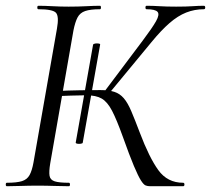

<svg xmlns="http://www.w3.org/2000/svg" viewBox="-26 -645 731 665"><path d="M494.2 0Q485.6 0 478.6 -2.6Q471.6 -5.2 462.2 -19.9Q452.8 -34.6 437.8 -70.1Q422.8 -105.6 399.4 -171.4Q378.2 -230.4 362.1 -261.3Q346 -292.2 326.3 -303.6Q306.6 -315 272.6 -315Q250 -315 219.6 -313.9Q189.2 -312.8 161.4 -311.6L163 -329.4Q211.2 -331.8 252.8 -332.4Q294.4 -333 321.2 -333Q351.2 -333 370 -326.9Q388.8 -320.8 402.4 -305.2Q416 -289.6 428.4 -260.6Q440.8 -231.6 458.2 -185.6Q490.8 -99.4 522.4 -55.7Q554 -12 608.2 -12Q612.8 -12 612.8 -6Q612.8 0 608.2 0ZM-2.2 0Q-6 0 -6 -6Q-6 -12 -2.2 -12Q31.8 -12 49.9 -17.6Q68 -23.2 76.5 -38.8Q85 -54.4 90 -82.4L171.2 -545.4Q179 -588.6 167.8 -600.8Q156.6 -613 107 -613Q103.2 -613 103.2 -619Q103.2 -625 107 -625Q129.2 -625 155.7 -623.5Q182.2 -622 211.8 -622Q245 -622 272.7 -623.5Q300.4 -625 320.4 -625Q323.6 -625 323.6 -619Q323.6 -613 320.4 -613Q287.2 -613 269.1 -606.8Q251 -600.6 242.6 -584.6Q234.2 -568.6 228.4 -539.6L148 -79.4Q143.2 -50.6 145.6 -36.2Q148 -21.8 163.6 -16.9Q179.2 -12 212.4 -12Q216.4 -12 216.4 -6Q216.4 0 212.4 0Q189.6 0 162.5 -1Q135.4 -2 104.2 -2Q73.6 -2 46 -1Q18.4 0 -2.2 0ZM348.2 -317 334.2 -326 467.4 -503.2Q501 -547.8 514.3 -571.3Q527.6 -594.8 519.7 -603.9Q511.8 -613 481.8 -613Q477.8 -613 477.8 -619Q477.8 -625 481.8 -625Q503.8 -625 526.8 -623.5Q549.8 -622 584 -622Q620.4 -622 640.9 -623.5Q661.4 -625 680 -625Q684.8 -625 684.8 -619Q684.8 -613 680 -613Q647.8 -613 618.9 -601.6Q590 -590.2 561 -565Q532 -539.8 498.4 -498.8ZM236.2 -151 296.4 -490.2Q297.4 -493.2 303.6 -494.2Q309.8 -495.2 315.8 -494.2Q321.8 -493.2 320.8 -490.2L260.6 -151Q260.6 -148.2 254 -147.2Q247.4 -146.2 241.8 -147.2Q236.2 -148.2 236.2 -151Z"/></svg>

Font: Cormorant Light
Style: Italic
Weight: 300
Italic angle: -10°
Designer: Christian Thalmann (Catharsis Fonts)
Foundry: Catharsis Fonts
Version: Version 4.000